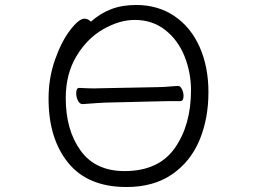

<svg xmlns="http://www.w3.org/2000/svg" viewBox="-20 -733 1040 771"><path d="M527 -713Q615 -713 681 -668Q747 -623 782 -543.5Q817 -464 817 -363Q817 -256 781 -170Q745 -84 671 -33Q597 18 488 18Q333 18 254 -79Q175 -176 175 -337Q175 -420 201 -493.5Q227 -567 262 -612.5Q297 -658 319 -658Q333 -658 345 -646Q382 -679 426 -696Q470 -713 527 -713ZM747 -371Q747 -442 721 -507Q695 -572 643.5 -612.5Q592 -653 521 -653Q460 -653 395 -616Q330 -579 287 -507.5Q244 -436 244 -339Q244 -211 303.5 -128.5Q363 -46 480 -46Q617 -46 682 -138.5Q747 -231 747 -371ZM717 -348Q717 -327 704 -327Q639 -327 612 -326L404 -321Q379 -320 312 -315H311Q300 -315 293 -329Q286 -343 286 -359Q286 -380 298 -380H299Q335 -378 358 -378L403 -379L611 -383Q627 -383 641.5 -384Q656 -385 666 -386Q686 -388 694 -388H695Q704 -388 710.5 -375Q717 -362 717 -348Z"/></svg>

Font: Fusion Kai T
Style: Regular
Weight: 400
Designer: Fontworks Inc.
Version: Version 24.134;May 13, 2024